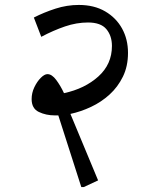

<svg xmlns="http://www.w3.org/2000/svg" viewBox="-20 -618 578 777"><path d="M319 139H309L216 -151Q209 -151 202 -151Q166 -151 137 -165Q108 -179 108 -217Q108 -242 119 -265Q130 -288 145 -303Q160 -318 172 -318Q190 -318 207.5 -294.5Q225 -271 239 -241Q323 -259 378 -308.5Q433 -358 433 -432Q433 -473 410.5 -500Q388 -527 336 -527Q290 -527 243 -511Q196 -495 147 -469L117 -547Q158 -568 204.5 -583Q251 -598 299 -598Q361 -598 405.5 -572Q450 -546 474 -502.5Q498 -459 498 -404Q498 -350 477.5 -308Q457 -266 423.5 -235.5Q390 -205 348.5 -185.5Q307 -166 265 -157L377 112Z"/></svg>

Font: Tiro Devanagari Hindi
Style: Italic
Weight: 400
Italic angle: -11°
Designer: Devanagari: John Hudson & Fiona Ross, assisted by Paul Hanslow. Latin: John Hudson with Paul Hanslow, assisted by Kaja S
Foundry: Tiro Typeworks Ltd.
Version: Version 1.52